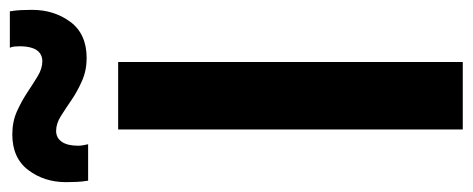

<svg xmlns="http://www.w3.org/2000/svg" viewBox="-351 -655 960 390"><g transform="rotate(-90 129.0 -460.0)"><path d="M61 0V-700H198V0ZM-43 -761Q-45 -773 -45.5 -784.5Q-46 -796 -46 -806Q-46 -850 -21.5 -882.5Q3 -915 51 -915Q77 -915 98 -905.5Q119 -896 137 -884Q155 -872 170 -863Q185 -854 200 -854Q209 -854 216 -859Q223 -864 226.5 -874.5Q230 -885 230 -900Q230 -905 229.5 -910.5Q229 -916 227 -920H301Q303 -908 303.5 -897Q304 -886 304 -875Q304 -830 279.5 -797Q255 -764 206 -764Q181 -764 159.5 -773.5Q138 -783 120.5 -795Q103 -807 88 -816.5Q73 -826 58 -826Q44 -826 36 -814.5Q28 -803 28 -781Q28 -776 29 -771Q30 -766 31 -761Z"/></g></svg>

Font: Georama ExtraCondensed Thin SemiBold
Style: Regular
Weight: 600
Version: Version 1.001